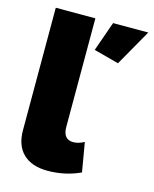

<svg xmlns="http://www.w3.org/2000/svg" viewBox="-112 -805 712 890"><g transform="rotate(15 244.0 -360.0)"><path d="M44 -730H234V-209Q234 -149 283 -149Q308 -149 335 -164L359 -24Q286 10 202 10Q126 10 85 -29.5Q44 -69 44 -142ZM389 -556 269 -588 319 -730H488Z"/></g></svg>

Font: Raleway-v4020 Black
Style: Regular
Weight: 900
Designer: Matt McInerney, Pablo Impallari, Rodrigo Fuenzalida
Foundry: Matt McInerney, Pablo Impallari, Rodrigo Fuenzalida
Version: Version 4.020;PS 004.020;hotconv 1.0.88;makeotf.lib2.5.64775